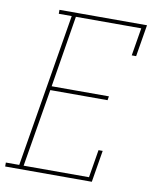

<svg xmlns="http://www.w3.org/2000/svg" viewBox="-112 -799 695 862"><g transform="rotate(10 235.5 -367.5)"><path d="M-29 0V-18H32L148 -717H89V-735H488L464 -590H444L465 -717H167L114 -391H375L372 -373H111L52 -18H350L371 -145H390L366 0Z"/></g></svg>

Font: Iosevka Curly Slab ThObl
Style: Regular
Weight: 100
Italic angle: -9°
Monospace: yes
Designer: Belleve Invis
Foundry: Belleve Invis
Version: Version 11.0.0; ttfautohint (v1.8.3)